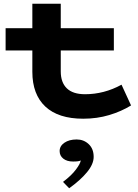

<svg xmlns="http://www.w3.org/2000/svg" viewBox="-20 -622 736 1027"><path d="M681 -58Q629 -26 564 -6.5Q499 13 425 13Q292 13 222.5 -52Q153 -117 153 -238V-352H10V-471H153V-602H305V-471H589V-352H305V-240Q305 -181 337.5 -149.5Q370 -118 435 -118Q537 -118 630 -169ZM350 385 317 351Q362 317 386 285Q410 253 412 236Q403 242 371 242Q338 242 318.5 226.5Q299 211 299 186Q299 159 324.5 141.5Q350 124 390 124Q428 124 454.5 149Q481 174 481 217Q481 256 445.5 299Q410 342 350 385Z"/></svg>

Font: BioRhyme Expanded ExtraBold
Style: Regular
Weight: 800
Width: 7
Designer: Aoife Mooney
Foundry: Aoife Mooney Type
Version: Version 1.000